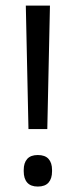

<svg xmlns="http://www.w3.org/2000/svg" viewBox="-20 -659 272 688"><path d="M149.5 -196.5H82L72.5 -639H159ZM115.5 9.5Q90 9.5 77.5 -4.8Q65 -19 65 -45V-50Q65 -75.5 77.5 -89.5Q90 -103.5 115.5 -103.5Q141.5 -103.5 154 -89.5Q166.5 -75.5 166.5 -50V-45Q166.5 -19 154 -4.8Q141.5 9.5 115.5 9.5Z"/></svg>

Font: Anek Latin
Style: Regular
Weight: 400
Designer: Yesha Goshar
Foundry: Ek Type
Version: Version 1.003